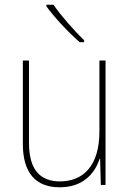

<svg xmlns="http://www.w3.org/2000/svg" viewBox="-20 -785 553 815"><path d="M207 -765H177V-758C211 -711 270 -648 318 -606H337V-614C294 -656 239 -718 207 -765ZM428 -528H402V-227C402 -82 334 -15 234 -15C150 -15 103 -65 103 -179V-528H77V-174C77 -53 130 10 233 10C335 10 383 -51 403 -111H405L408 0H428Z"/></svg>

Font: Noto Sans Georgian SemiCondensed Thin
Style: Regular
Weight: 100
Width: 4
Designer: Monotype Design Team, Akaki Razmadze
Foundry: Google LLC
Version: Version 2.005